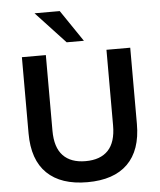

<svg xmlns="http://www.w3.org/2000/svg" viewBox="-62 -992 876 1054"><g transform="rotate(-5 376.5 -464.5)"><path d="M377 10Q232 10 155 -64.5Q78 -139 78 -285V-705H210V-288Q210 -196 253 -151Q296 -106 377 -106Q459 -106 501.5 -151Q544 -196 544 -288V-705H675V-285Q675 -140 599 -65Q523 10 377 10ZM330 -765 168 -939H307L425 -765Z"/></g></svg>

Font: Nunito Sans 10pt
Style: Bold
Weight: 700
Designer: Vernon Adams
Foundry: Vernon Adams
Version: Version 3.101;gftools[0.9.27]